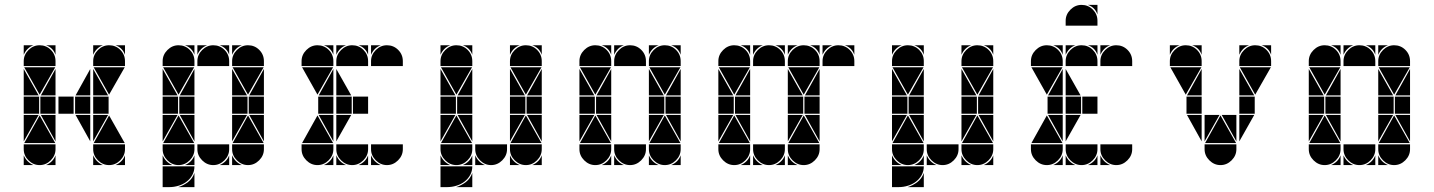

<svg xmlns="http://www.w3.org/2000/svg" viewBox="-20 -677 5862 785"><path d="M142 -492Q169 -492 188 -473Q207 -454 207 -427V-407H77V-427Q77 -453 96.5 -472.5Q116 -492 142 -492ZM426 -492Q453 -492 472 -473Q491 -454 491 -427V-407H361V-427Q361 -453 380.5 -472.5Q400 -492 426 -492ZM426 -2Q400 -2 380.5 -21.5Q361 -41 361 -67V-87H491V-67Q491 -41 471.5 -21.5Q452 -2 426 -2ZM142 -2Q116 -2 96.5 -21.5Q77 -41 77 -67V-87H207V-67Q207 -41 187.5 -21.5Q168 -2 142 -2ZM363 -92 426 -205 490 -92ZM79 -92 142 -205 206 -92ZM206 -402 142 -290 79 -402ZM490 -402 426 -290 363 -402ZM424 -212H361V-282H424ZM140 -212H77V-282H140ZM349 -212H287V-282H349ZM281 -212H219V-282H281ZM77 -287V-395L138 -287ZM361 -287V-395L422 -287ZM361 -207H422L361 -99ZM77 -207H138L77 -99ZM207 -287H147L207 -395ZM349 -207V-99L289 -207ZM349 -287H289L349 -395ZM207 -207V-99L147 -207ZM77 -42Q89 -14 117 -2H77ZM361 -42Q373 -14 401 -2H361ZM361 -492H401Q387 -487 377 -477Q367 -467 361 -453ZM77 -492H117Q103 -487 93 -477Q83 -467 77 -453ZM168 -2Q182 -8 192 -18Q202 -28 207 -42V-2ZM452 -2Q466 -8 476 -18Q486 -28 491 -42V-2ZM491 -492V-453Q481 -482 452 -492ZM207 -492V-453Q197 -482 168 -492ZM207 -212H145V-282H207Z M852 -492Q879 -492 898 -473Q917 -454 917 -427V-407H787V-427Q787 -453 806.5 -472.5Q826 -492 852 -492ZM710 -492Q737 -492 756 -473Q775 -454 775 -427V-407H645V-427Q645 -453 664.5 -472.5Q684 -492 710 -492ZM994 -492Q1021 -492 1040 -473Q1059 -454 1059 -427V-407H929V-427Q929 -453 948.5 -472.5Q968 -492 994 -492ZM645 3H775Q775 23 766 39Q757 55 742.5 66Q728 77 709.5 82.5Q691 88 673 88H645ZM994 -2Q968 -2 948.5 -21.5Q929 -41 929 -67V-87H1059V-67Q1059 -41 1039.5 -21.5Q1020 -2 994 -2ZM710 -2Q684 -2 664.5 -21.5Q645 -41 645 -67V-87H775V-67Q775 -41 755.5 -21.5Q736 -2 710 -2ZM852 -2Q826 -2 806.5 -21.5Q787 -41 787 -67V-87H917V-67Q917 -41 897.5 -21.5Q878 -2 852 -2ZM931 -92 994 -205 1058 -92ZM647 -92 710 -205 774 -92ZM774 -402 710 -290 647 -402ZM1058 -402 994 -290 931 -402ZM992 -212H929V-282H992ZM708 -212H645V-282H708ZM1059 -212H997V-282H1059ZM775 -212H713V-282H775ZM645 -287V-395L706 -287ZM929 -287V-395L990 -287ZM929 -207H990L929 -99ZM645 -207H706L645 -99ZM775 -287H715L775 -395ZM1059 -207V-99L999 -207ZM775 -207V-99L715 -207ZM1059 -287H999L1059 -395ZM709 88Q731 81 749 67Q767 53 775 30V88ZM645 -42Q657 -14 685 -2H645ZM929 -42Q941 -14 969 -2H929ZM929 -492H969Q955 -487 945 -477Q935 -467 929 -453ZM878 -2Q892 -8 902 -18Q912 -28 917 -42V-2ZM736 -2Q750 -8 760 -18Q770 -28 775 -42V-2ZM917 -492V-453Q907 -482 878 -492ZM775 -492V-453Q765 -482 736 -492ZM787 -492H827Q813 -487 803 -477Q793 -467 787 -453Z M1420 -492Q1447 -492 1466 -473Q1485 -454 1485 -427V-407H1355V-427Q1355 -453 1374.5 -472.5Q1394 -492 1420 -492ZM1278 -492Q1305 -492 1324 -473Q1343 -454 1343 -427V-407H1213V-427Q1213 -453 1232.5 -472.5Q1252 -492 1278 -492ZM1562 -492Q1589 -492 1608 -473Q1627 -454 1627 -427V-407H1497V-427Q1497 -453 1516.5 -472.5Q1536 -492 1562 -492ZM1562 -2Q1536 -2 1516.5 -21.5Q1497 -41 1497 -67V-87H1627V-67Q1627 -41 1607.5 -21.5Q1588 -2 1562 -2ZM1278 -2Q1252 -2 1232.5 -21.5Q1213 -41 1213 -67V-87H1343V-67Q1343 -41 1323.5 -21.5Q1304 -2 1278 -2ZM1420 -2Q1394 -2 1374.5 -21.5Q1355 -41 1355 -67V-87H1485V-67Q1485 -41 1465.5 -21.5Q1446 -2 1420 -2ZM1215 -92 1278 -205 1342 -92ZM1342 -402 1278 -290 1215 -402ZM1418 -212H1355V-282H1418ZM1485 -212H1423V-282H1485ZM1343 -212H1281V-282H1343ZM1343 -287H1283L1343 -395ZM1343 -207V-99L1283 -207ZM1355 -42Q1367 -14 1395 -2H1355ZM1497 -42Q1509 -14 1537 -2H1497ZM1497 -492H1537Q1523 -487 1513 -477Q1503 -467 1497 -453ZM1446 -2Q1460 -8 1470 -18Q1480 -28 1485 -42V-2ZM1304 -2Q1318 -8 1328 -18Q1338 -28 1343 -42V-2ZM1355 -492H1395Q1381 -487 1371 -477Q1361 -467 1355 -453ZM1485 -492V-453Q1475 -482 1446 -492ZM1343 -492V-453Q1333 -482 1304 -492ZM1355 -287V-395L1416 -287ZM1355 -207H1416L1355 -99Z M1846 -492Q1873 -492 1892 -473Q1911 -454 1911 -427V-407H1781V-427Q1781 -453 1800.5 -472.5Q1820 -492 1846 -492ZM2130 -492Q2157 -492 2176 -473Q2195 -454 2195 -427V-407H2065V-427Q2065 -453 2084.5 -472.5Q2104 -492 2130 -492ZM2130 -2Q2104 -2 2084.5 -21.5Q2065 -41 2065 -67V-87H2195V-67Q2195 -41 2175.5 -21.5Q2156 -2 2130 -2ZM1846 -2Q1820 -2 1800.5 -21.5Q1781 -41 1781 -67V-87H1911V-67Q1911 -41 1891.5 -21.5Q1872 -2 1846 -2ZM1988 -2Q1962 -2 1942.5 -21.5Q1923 -41 1923 -67V-87H2053V-67Q2053 -41 2033.5 -21.5Q2014 -2 1988 -2ZM2067 -92 2130 -205 2194 -92ZM1783 -92 1846 -205 1910 -92ZM1910 -402 1846 -290 1783 -402ZM2194 -402 2130 -290 2067 -402ZM2128 -212H2065V-282H2128ZM1844 -212H1781V-282H1844ZM2195 -212H2133V-282H2195ZM1911 -212H1849V-282H1911ZM1781 -287V-395L1842 -287ZM2065 -287V-395L2126 -287ZM2065 -207H2126L2065 -99ZM1781 -207H1842L1781 -99ZM1911 -287H1851L1911 -395ZM2195 -207V-99L2135 -207ZM1911 -207V-99L1851 -207ZM2195 -287H2135L2195 -395ZM1923 -42Q1935 -14 1963 -2H1923ZM2065 -42Q2077 -14 2105 -2H2065ZM2065 -492H2105Q2091 -487 2081 -477Q2071 -467 2065 -453ZM1781 -492H1821Q1807 -487 1797 -477Q1787 -467 1781 -453ZM1872 -2Q1886 -8 1896 -18Q1906 -28 1911 -42V-2ZM2156 -2Q2170 -8 2180 -18Q2190 -28 2195 -42V-2ZM2195 -492V-453Q2185 -482 2156 -492ZM1911 -492V-453Q1901 -482 1872 -492ZM1781 3H1911Q1911 23 1902 39Q1893 55 1878.5 66Q1864 77 1845.5 82.5Q1827 88 1809 88H1781ZM1845 88Q1867 81 1885 67Q1903 53 1911 30V88ZM1781 -42Q1793 -14 1821 -2H1781Z M2556 -492Q2583 -492 2602 -473Q2621 -454 2621 -427V-407H2491V-427Q2491 -453 2510.5 -472.5Q2530 -492 2556 -492ZM2414 -492Q2441 -492 2460 -473Q2479 -454 2479 -427V-407H2349V-427Q2349 -453 2368.5 -472.5Q2388 -492 2414 -492ZM2698 -492Q2725 -492 2744 -473Q2763 -454 2763 -427V-407H2633V-427Q2633 -453 2652.5 -472.5Q2672 -492 2698 -492ZM2698 -2Q2672 -2 2652.5 -21.5Q2633 -41 2633 -67V-87H2763V-67Q2763 -41 2743.5 -21.5Q2724 -2 2698 -2ZM2414 -2Q2388 -2 2368.5 -21.5Q2349 -41 2349 -67V-87H2479V-67Q2479 -41 2459.5 -21.5Q2440 -2 2414 -2ZM2556 -2Q2530 -2 2510.5 -21.5Q2491 -41 2491 -67V-87H2621V-67Q2621 -41 2601.5 -21.5Q2582 -2 2556 -2ZM2635 -92 2698 -205 2762 -92ZM2351 -92 2414 -205 2478 -92ZM2478 -402 2414 -290 2351 -402ZM2762 -402 2698 -290 2635 -402ZM2696 -212H2633V-282H2696ZM2412 -212H2349V-282H2412ZM2763 -212H2701V-282H2763ZM2479 -212H2417V-282H2479ZM2349 -287V-395L2410 -287ZM2633 -287V-395L2694 -287ZM2633 -207H2694L2633 -99ZM2349 -207H2410L2349 -99ZM2479 -287H2419L2479 -395ZM2763 -207V-99L2703 -207ZM2479 -207V-99L2419 -207ZM2763 -287H2703L2763 -395ZM2491 -42Q2503 -14 2531 -2H2491ZM2633 -42Q2645 -14 2673 -2H2633ZM2633 -492H2673Q2659 -487 2649 -477Q2639 -467 2633 -453ZM2440 -2Q2454 -8 2464 -18Q2474 -28 2479 -42V-2ZM2491 -492H2531Q2517 -487 2507 -477Q2497 -467 2491 -453ZM2724 -2Q2738 -8 2748 -18Q2758 -28 2763 -42V-2ZM2763 -492V-453Q2753 -482 2724 -492ZM2479 -492V-453Q2469 -482 2440 -492Z M3124 -492Q3151 -492 3170 -473Q3189 -454 3189 -427V-407H3059V-427Q3059 -453 3078.5 -472.5Q3098 -492 3124 -492ZM2982 -492Q3009 -492 3028 -473Q3047 -454 3047 -427V-407H2917V-427Q2917 -453 2936.5 -472.5Q2956 -492 2982 -492ZM3266 -492Q3293 -492 3312 -473Q3331 -454 3331 -427V-407H3201V-427Q3201 -453 3220.5 -472.5Q3240 -492 3266 -492ZM3266 -2Q3240 -2 3220.5 -21.5Q3201 -41 3201 -67V-87H3331V-67Q3331 -41 3311.5 -21.5Q3292 -2 3266 -2ZM2982 -2Q2956 -2 2936.5 -21.5Q2917 -41 2917 -67V-87H3047V-67Q3047 -41 3027.5 -21.5Q3008 -2 2982 -2ZM3124 -2Q3098 -2 3078.5 -21.5Q3059 -41 3059 -67V-87H3189V-67Q3189 -41 3169.5 -21.5Q3150 -2 3124 -2ZM3203 -92 3266 -205 3330 -92ZM2919 -92 2982 -205 3046 -92ZM3046 -402 2982 -290 2919 -402ZM3330 -402 3266 -290 3203 -402ZM3264 -212H3201V-282H3264ZM2980 -212H2917V-282H2980ZM3331 -212H3269V-282H3331ZM3047 -212H2985V-282H3047ZM2917 -287V-395L2978 -287ZM3201 -287V-395L3262 -287ZM3201 -207H3262L3201 -99ZM2917 -207H2978L2917 -99ZM3047 -287H2987L3047 -395ZM3331 -207V-99L3271 -207ZM3047 -207V-99L2987 -207ZM3331 -287H3271L3331 -395ZM3059 -42Q3071 -14 3099 -2H3059ZM3201 -42Q3213 -14 3241 -2H3201ZM3201 -492H3241Q3227 -487 3217 -477Q3207 -467 3201 -453ZM3150 -2Q3164 -8 3174 -18Q3184 -28 3189 -42V-2ZM3008 -2Q3022 -8 3032 -18Q3042 -28 3047 -42V-2ZM3059 -492H3099Q3085 -487 3075 -477Q3065 -467 3059 -453ZM3189 -492V-453Q3179 -482 3150 -492ZM3047 -492V-453Q3037 -482 3008 -492ZM3408 -492Q3435 -492 3454 -473Q3473 -454 3473 -427V-407H3343V-427Q3343 -453 3362.5 -472.5Q3382 -492 3408 -492ZM3343 -492H3383Q3369 -487 3359 -477Q3349 -467 3343 -453ZM3473 -492V-453Q3463 -482 3434 -492ZM3331 -492V-453Q3321 -482 3292 -492Z M3692 -492Q3719 -492 3738 -473Q3757 -454 3757 -427V-407H3627V-427Q3627 -453 3646.5 -472.5Q3666 -492 3692 -492ZM3976 -492Q4003 -492 4022 -473Q4041 -454 4041 -427V-407H3911V-427Q3911 -453 3930.5 -472.5Q3950 -492 3976 -492ZM3976 -2Q3950 -2 3930.5 -21.5Q3911 -41 3911 -67V-87H4041V-67Q4041 -41 4021.5 -21.5Q4002 -2 3976 -2ZM3692 -2Q3666 -2 3646.5 -21.5Q3627 -41 3627 -67V-87H3757V-67Q3757 -41 3737.5 -21.5Q3718 -2 3692 -2ZM3834 -2Q3808 -2 3788.5 -21.5Q3769 -41 3769 -67V-87H3899V-67Q3899 -41 3879.5 -21.5Q3860 -2 3834 -2ZM3913 -92 3976 -205 4040 -92ZM3629 -92 3692 -205 3756 -92ZM3756 -402 3692 -290 3629 -402ZM4040 -402 3976 -290 3913 -402ZM3974 -212H3911V-282H3974ZM3690 -212H3627V-282H3690ZM4041 -212H3979V-282H4041ZM3757 -212H3695V-282H3757ZM3627 -287V-395L3688 -287ZM3911 -287V-395L3972 -287ZM3911 -207H3972L3911 -99ZM3627 -207H3688L3627 -99ZM3757 -287H3697L3757 -395ZM4041 -207V-99L3981 -207ZM3757 -207V-99L3697 -207ZM4041 -287H3981L4041 -395ZM3769 -42Q3781 -14 3809 -2H3769ZM3911 -42Q3923 -14 3951 -2H3911ZM3911 -492H3951Q3937 -487 3927 -477Q3917 -467 3911 -453ZM3627 -492H3667Q3653 -487 3643 -477Q3633 -467 3627 -453ZM3718 -2Q3732 -8 3742 -18Q3752 -28 3757 -42V-2ZM4002 -2Q4016 -8 4026 -18Q4036 -28 4041 -42V-2ZM4041 -492V-453Q4031 -482 4002 -492ZM3757 -492V-453Q3747 -482 3718 -492ZM3627 3H3757Q3757 23 3748 39Q3739 55 3724.5 66Q3710 77 3691.5 82.5Q3673 88 3655 88H3627ZM3691 88Q3713 81 3731 67Q3749 53 3757 30V88ZM3627 -42Q3639 -14 3667 -2H3627Z M4402 -492Q4429 -492 4448 -473Q4467 -454 4467 -427V-407H4337V-427Q4337 -453 4356.5 -472.5Q4376 -492 4402 -492ZM4260 -492Q4287 -492 4306 -473Q4325 -454 4325 -427V-407H4195V-427Q4195 -453 4214.5 -472.5Q4234 -492 4260 -492ZM4544 -492Q4571 -492 4590 -473Q4609 -454 4609 -427V-407H4479V-427Q4479 -453 4498.5 -472.5Q4518 -492 4544 -492ZM4544 -2Q4518 -2 4498.5 -21.5Q4479 -41 4479 -67V-87H4609V-67Q4609 -41 4589.5 -21.5Q4570 -2 4544 -2ZM4260 -2Q4234 -2 4214.5 -21.5Q4195 -41 4195 -67V-87H4325V-67Q4325 -41 4305.5 -21.5Q4286 -2 4260 -2ZM4402 -2Q4376 -2 4356.5 -21.5Q4337 -41 4337 -67V-87H4467V-67Q4467 -41 4447.5 -21.5Q4428 -2 4402 -2ZM4197 -92 4260 -205 4324 -92ZM4324 -402 4260 -290 4197 -402ZM4400 -212H4337V-282H4400ZM4467 -212H4405V-282H4467ZM4325 -212H4263V-282H4325ZM4325 -287H4265L4325 -395ZM4325 -207V-99L4265 -207ZM4337 -42Q4349 -14 4377 -2H4337ZM4479 -42Q4491 -14 4519 -2H4479ZM4479 -492H4519Q4505 -487 4495 -477Q4485 -467 4479 -453ZM4428 -2Q4442 -8 4452 -18Q4462 -28 4467 -42V-2ZM4286 -2Q4300 -8 4310 -18Q4320 -28 4325 -42V-2ZM4337 -492H4377Q4363 -487 4353 -477Q4343 -467 4337 -453ZM4467 -492V-453Q4457 -482 4428 -492ZM4325 -492V-453Q4315 -482 4286 -492ZM4337 -287V-395L4398 -287ZM4337 -207H4398L4337 -99ZM4402 -657Q4429 -657 4448 -638Q4467 -619 4467 -592V-572H4337V-592Q4337 -618 4356.5 -637.5Q4376 -657 4402 -657ZM4467 -657V-618Q4457 -647 4428 -657Z M4828 -492Q4855 -492 4874 -473Q4893 -454 4893 -427V-407H4763V-427Q4763 -453 4782.5 -472.5Q4802 -492 4828 -492ZM5112 -492Q5139 -492 5158 -473Q5177 -454 5177 -427V-407H5047V-427Q5047 -453 5066.5 -472.5Q5086 -492 5112 -492ZM4970 -2Q4944 -2 4924.5 -21.5Q4905 -41 4905 -67V-87H5035V-67Q5035 -41 5015.5 -21.5Q4996 -2 4970 -2ZM4907 -92 4970 -205 5034 -92ZM4892 -402 4828 -290 4765 -402ZM5176 -402 5112 -290 5049 -402ZM5110 -212H5047V-282H5110ZM4893 -212H4831V-282H4893ZM5047 -287V-395L5108 -287ZM5047 -207H5108L5047 -99ZM4905 -207H4966L4905 -99ZM4893 -287H4833L4893 -395ZM5035 -207V-99L4975 -207ZM4893 -207V-99L4833 -207ZM5047 -492H5087Q5073 -487 5063 -477Q5053 -467 5047 -453ZM4763 -492H4803Q4789 -487 4779 -477Q4769 -467 4763 -453ZM5177 -492V-453Q5167 -482 5138 -492ZM4893 -492V-453Q4883 -482 4854 -492Z M5538 -492Q5565 -492 5584 -473Q5603 -454 5603 -427V-407H5473V-427Q5473 -453 5492.5 -472.5Q5512 -492 5538 -492ZM5396 -492Q5423 -492 5442 -473Q5461 -454 5461 -427V-407H5331V-427Q5331 -453 5350.5 -472.5Q5370 -492 5396 -492ZM5680 -492Q5707 -492 5726 -473Q5745 -454 5745 -427V-407H5615V-427Q5615 -453 5634.5 -472.5Q5654 -492 5680 -492ZM5680 -2Q5654 -2 5634.5 -21.5Q5615 -41 5615 -67V-87H5745V-67Q5745 -41 5725.5 -21.5Q5706 -2 5680 -2ZM5396 -2Q5370 -2 5350.5 -21.5Q5331 -41 5331 -67V-87H5461V-67Q5461 -41 5441.5 -21.5Q5422 -2 5396 -2ZM5538 -2Q5512 -2 5492.5 -21.5Q5473 -41 5473 -67V-87H5603V-67Q5603 -41 5583.5 -21.5Q5564 -2 5538 -2ZM5617 -92 5680 -205 5744 -92ZM5333 -92 5396 -205 5460 -92ZM5460 -402 5396 -290 5333 -402ZM5744 -402 5680 -290 5617 -402ZM5678 -212H5615V-282H5678ZM5394 -212H5331V-282H5394ZM5745 -212H5683V-282H5745ZM5461 -212H5399V-282H5461ZM5331 -287V-395L5392 -287ZM5615 -287V-395L5676 -287ZM5615 -207H5676L5615 -99ZM5331 -207H5392L5331 -99ZM5461 -287H5401L5461 -395ZM5745 -207V-99L5685 -207ZM5461 -207V-99L5401 -207ZM5745 -287H5685L5745 -395ZM5473 -42Q5485 -14 5513 -2H5473ZM5615 -42Q5627 -14 5655 -2H5615ZM5615 -492H5655Q5641 -487 5631 -477Q5621 -467 5615 -453ZM5564 -2Q5578 -8 5588 -18Q5598 -28 5603 -42V-2ZM5422 -2Q5436 -8 5446 -18Q5456 -28 5461 -42V-2ZM5473 -492H5513Q5499 -487 5489 -477Q5479 -467 5473 -453ZM5603 -492V-453Q5593 -482 5564 -492ZM5461 -492V-453Q5451 -482 5422 -492Z"/></svg>

Font: CAT DyFa
Style: Regular
Weight: 400
Designer: Peter Wiegel
Foundry: Peter Wiegel
Version: Version 1.001; ttfautohint (v1.3)